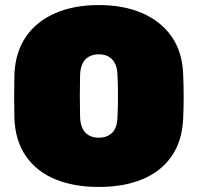

<svg xmlns="http://www.w3.org/2000/svg" viewBox="-20 -730 782 760"><path d="M371 10Q273 10 199.5 -20Q126 -50 83.5 -110.5Q41 -171 37 -260Q36 -301 36 -347Q36 -393 37 -436Q41 -524 83 -585Q125 -646 199 -678Q273 -710 371 -710Q469 -710 543 -678Q617 -646 659.5 -585Q702 -524 705 -436Q707 -393 707 -347Q707 -301 705 -260Q701 -171 658.5 -110.5Q616 -50 542.5 -20Q469 10 371 10ZM371 -185Q404 -185 424 -204.5Q444 -224 445 -266Q447 -309 447 -351Q447 -393 445 -434Q444 -462 434.5 -480Q425 -498 409 -506.5Q393 -515 371 -515Q350 -515 333.5 -506.5Q317 -498 307.5 -480Q298 -462 297 -434Q296 -393 296 -351Q296 -309 297 -266Q299 -224 318.5 -204.5Q338 -185 371 -185Z"/></svg>

Font: Rubik Black
Style: Regular
Weight: 900
Designer: Hubert and Fischer
Foundry: Hubert and Fischer
Version: Version 2.300;gftools[0.9.30]